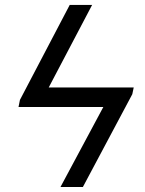

<svg xmlns="http://www.w3.org/2000/svg" viewBox="-20 -747 580 767"><path d="M514.2 -397.7H174.7L348 -727.3H258.5L59.7 -348L54 -319.6H392.8L221.6 0H311.1L508.5 -370.7Z"/></svg>

Font: Margiela Sans
Style: Italic
Weight: 400
Italic angle: -9.39999°
Designer: Stefan Endress, Andreas Faust
Version: Version 1.100;FEAKit 1.0